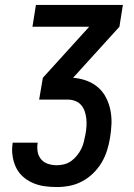

<svg xmlns="http://www.w3.org/2000/svg" viewBox="-20 -755 540 775"><path d="M210 0Q184 0 159 -3.5Q134 -7 111.5 -17Q89 -27 71.5 -43Q54 -59 44 -80.5Q34 -102 30.5 -127Q27 -152 31 -177V-179H132V-178Q129 -160 132 -142.5Q135 -125 146 -112Q157 -99 174 -93.5Q191 -88 209 -88Q224 -88 239.5 -92Q255 -96 268 -105.5Q281 -115 291 -127.5Q301 -140 308 -154Q315 -168 318.5 -183Q322 -198 325 -213Q328 -229 329 -244.5Q330 -260 328.5 -275.5Q327 -291 322 -305.5Q317 -320 307.5 -331Q298 -342 283.5 -347.5Q269 -353 254 -353H138L153 -441L340 -647H111L125 -735H476L462 -647L275 -441Q303 -439 329 -429.5Q355 -420 375 -403Q395 -386 407.5 -362Q420 -338 425.5 -311Q431 -284 430 -255.5Q429 -227 424 -198Q420 -173 412 -147.5Q404 -122 390 -98.5Q376 -75 356 -55.5Q336 -36 311.5 -23Q287 -10 261 -5Q235 0 210 0Z"/></svg>

Font: Iosevka SS18 Semibold
Style: Italic
Weight: 600
Italic angle: -9°
Monospace: yes
Designer: Belleve Invis
Foundry: Belleve Invis
Version: Version 25.1.1; ttfautohint (v1.8.4)